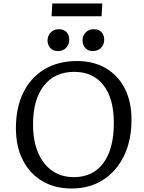

<svg xmlns="http://www.w3.org/2000/svg" viewBox="-20 -1064 823 1098"><path d="M71 -331Q71 -449 113.5 -535Q156 -621 234.5 -668Q313 -715 420 -715Q515 -715 585 -674Q655 -633 693.5 -558Q732 -483 732 -379Q732 -261 689 -172.5Q646 -84 569 -35Q492 14 389 14Q293 14 221.5 -28.5Q150 -71 110.5 -148.5Q71 -226 71 -331ZM169 -352Q169 -259 197.5 -191.5Q226 -124 278.5 -87.5Q331 -51 402 -51Q512 -51 571.5 -132Q631 -213 631 -361Q631 -501 571.5 -577Q512 -653 405 -653Q293 -653 231 -574Q169 -495 169 -352ZM252 -832Q252 -860 270 -878.5Q288 -897 316 -897Q345 -897 360.5 -880Q376 -863 376 -837Q376 -810 358.5 -791Q341 -772 310 -772Q283 -772 267.5 -789.5Q252 -807 252 -832ZM452 -832Q452 -860 470 -878.5Q488 -897 516 -897Q545 -897 560.5 -880Q576 -863 576 -837Q576 -810 558.5 -791Q541 -772 509 -772Q484 -772 468 -789.5Q452 -807 452 -832ZM279 -1044H565L561 -971H275Z"/></svg>

Font: Literata 7pt
Style: Italic
Weight: 400
Italic angle: -2°
Designer: Latin by Veronika Burian and Jose Scaglione. Greek by Irene Vlachou. Cyrillic by Vera Evstafieva
Foundry: TypeTogether
Version: Version 3.002